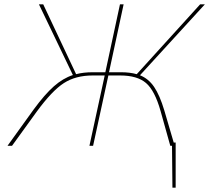

<svg xmlns="http://www.w3.org/2000/svg" viewBox="-20 -678 973 893"><path d="M744 -165 788 -15H797V195H782L780 0H772L727 -161Q700 -257 659 -292Q618 -327 539 -327H484L413 0H396L467 -327H411Q332 -327 277 -291.5Q222 -256 151 -159L36 0H15L136 -168Q188 -239 230.5 -276.5Q273 -314 319 -329L161 -658H181L334 -333Q368 -342 411 -342H470L538 -658H555L487 -342H543Q584 -342 616 -333L911 -658H933L631 -328Q671 -312 697 -273.5Q723 -235 744 -165Z"/></svg>

Font: EauTestInfant Thin
Style: Italic
Weight: 250
Italic angle: -12°
Designer: Christian Thalmann (Catharsis Fonts)
Version: Version 0.001;PS 000.001;hotconv 1.0.88;makeotf.lib2.5.64775